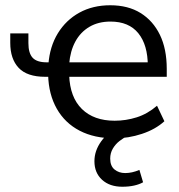

<svg xmlns="http://www.w3.org/2000/svg" viewBox="-20 -517 681 730"><path d="M416 9Q339 9 283 -20Q227 -49 196 -103.5Q165 -158 163 -232L173 -225H152Q83 -225 51 -259Q19 -293 19 -354V-390H88V-353Q88 -315 104 -297.5Q120 -280 158 -280H172L164 -272Q169 -340 200 -390.5Q231 -441 282 -469Q333 -497 399 -497Q467 -497 514.5 -467.5Q562 -438 588 -384.5Q614 -331 614 -255V-225H237L243 -231Q246 -147 291.5 -102.5Q337 -58 416 -58Q459 -58 500 -71Q541 -84 577 -115L605 -56Q571 -25 519.5 -8Q468 9 416 9ZM400 -435Q354 -435 320 -415Q286 -395 266.5 -359Q247 -323 243 -274L235 -280H559L542 -266Q542 -346 506 -390.5Q470 -435 400 -435ZM445 193Q397 193 368 166.5Q339 140 339 96Q339 56 365 20Q391 -16 435 -36L465 0Q450 7 434.5 19Q419 31 409 48Q399 65 399 86Q399 114 415.5 127.5Q432 141 456 141Q469 141 482.5 138Q496 135 510 129L524 176Q510 184 490 188.5Q470 193 445 193Z"/></svg>

Font: Nunito Sans 11pt
Style: Regular
Weight: 400
Version: Version 3.101;gftools[0.9.27]